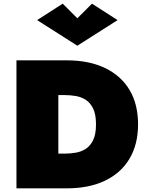

<svg xmlns="http://www.w3.org/2000/svg" viewBox="-20 -1030 805 1050"><path d="M403 -930 483 -1010 623 -920 403 -780 183 -920 323 -1010ZM345 0H70V-700H345Q467 -700 554.5 -658Q642 -616 688.5 -538Q735 -460 735 -350Q735 -241 688.5 -162.5Q642 -84 554.5 -42Q467 0 345 0ZM335 -510H299V-190H335Q364 -190 394 -195Q424 -200 449 -216Q474 -232 489.5 -264Q505 -296 505 -350Q505 -404 489.5 -436Q474 -468 449 -484Q424 -500 394 -505Q364 -510 335 -510Z"/></svg>

Font: Jost* Black
Style: Regular
Weight: 900
Version: Version 3.7